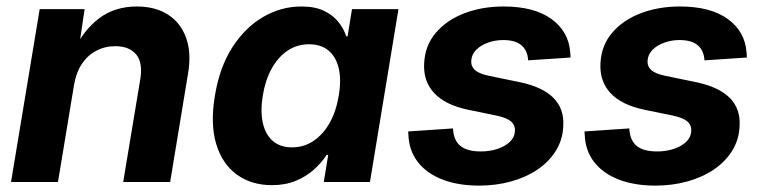

<svg xmlns="http://www.w3.org/2000/svg" viewBox="-20 -564 2362 595"><path d="M209.5 -301.3 159.7 0H14.2L103 -535.6H242.2L222.2 -400.4L207 -404.8Q240.2 -472.7 288.6 -508.3Q336.9 -543.9 403.8 -543.9Q461.9 -543.9 501.2 -518.3Q540.5 -492.7 557.1 -445.8Q573.7 -398.9 562.5 -334.5L507.3 0H361.8L414.6 -317.9Q423.3 -369.6 401.9 -395.3Q380.4 -420.9 337.4 -420.9Q305.2 -420.9 278.3 -406.7Q251.5 -392.6 233.6 -365.7Q215.8 -338.9 209.5 -301.3Z M822.8 9.8Q758.8 9.8 713.6 -23.2Q668.5 -56.2 649.9 -118.2Q631.3 -180.2 646 -267.6Q660.6 -356.4 700.4 -418Q740.2 -479.5 795.9 -511.7Q851.6 -543.9 914.1 -543.9Q956.1 -543.9 983.9 -530.5Q1011.7 -517.1 1028.6 -496.1Q1045.4 -475.1 1053.2 -451.2H1057.1L1070.8 -535.6H1214.8L1126.5 0H983.4L997.1 -84H992.2Q976.1 -59.1 952.1 -37.8Q928.2 -16.6 896 -3.4Q863.8 9.8 822.8 9.8ZM884.8 -107.4Q922.4 -107.4 952.1 -127.7Q981.9 -147.9 1002 -183.8Q1022 -219.7 1029.8 -268.1Q1038.1 -316.4 1029.8 -352.1Q1021.5 -387.7 998.3 -407.2Q975.1 -426.8 937.5 -426.8Q900.4 -426.8 871.1 -407Q841.8 -387.2 822 -351.6Q802.2 -315.9 794.4 -268.1Q786.6 -219.7 794.4 -183.6Q802.2 -147.5 825.2 -127.4Q848.1 -107.4 884.8 -107.4Z M1464.8 11.2Q1399.4 11.2 1350.6 -7.8Q1301.8 -26.9 1274.4 -62.5Q1247.1 -98.1 1245.6 -147.5Q1245.1 -149.9 1245.1 -152.1Q1245.1 -154.3 1245.1 -156.7L1383.8 -166Q1385.7 -128.9 1406.7 -111.8Q1427.7 -94.7 1470.2 -94.7Q1497.6 -94.7 1521 -102.3Q1544.4 -109.9 1559.6 -124Q1574.7 -138.2 1575.7 -157.7Q1577.1 -175.8 1563.7 -187.5Q1550.3 -199.2 1519.5 -205.6L1429.7 -224.1Q1359.9 -238.8 1325.7 -275.4Q1291.5 -312 1294.4 -367.2Q1296.9 -422.9 1330.6 -462.4Q1364.3 -502 1419.2 -522.9Q1474.1 -543.9 1540.5 -543.9Q1635.7 -543.9 1689.2 -504.9Q1742.7 -465.8 1747.1 -401.4Q1747.6 -397.5 1747.8 -393.6Q1748 -389.6 1748 -385.7L1616.7 -377Q1615.2 -406.7 1596.4 -423.3Q1577.6 -439.9 1539.6 -439.9Q1515.1 -439.9 1492.9 -432.1Q1470.7 -424.3 1456.3 -410.2Q1441.9 -396 1440.4 -376.5Q1439 -358.9 1451.7 -347.2Q1464.4 -335.4 1495.1 -329.1L1589.8 -309.6Q1660.6 -294.9 1694.6 -261.2Q1728.5 -227.5 1725.6 -174.3Q1724.1 -131.3 1702.6 -96.9Q1681.2 -62.5 1645.3 -38.3Q1609.4 -14.2 1563 -1.5Q1516.6 11.2 1464.8 11.2Z M2011.2 11.2Q1945.8 11.2 1897 -7.8Q1848.1 -26.9 1820.8 -62.5Q1793.5 -98.1 1792 -147.5Q1791.5 -149.9 1791.5 -152.1Q1791.5 -154.3 1791.5 -156.7L1930.2 -166Q1932.1 -128.9 1953.1 -111.8Q1974.1 -94.7 2016.6 -94.7Q2043.9 -94.7 2067.4 -102.3Q2090.8 -109.9 2106 -124Q2121.1 -138.2 2122.1 -157.7Q2123.5 -175.8 2110.1 -187.5Q2096.7 -199.2 2065.9 -205.6L1976.1 -224.1Q1906.2 -238.8 1872.1 -275.4Q1837.9 -312 1840.8 -367.2Q1843.3 -422.9 1877 -462.4Q1910.6 -502 1965.6 -522.9Q2020.5 -543.9 2086.9 -543.9Q2182.1 -543.9 2235.6 -504.9Q2289.1 -465.8 2293.5 -401.4Q2293.9 -397.5 2294.2 -393.6Q2294.4 -389.6 2294.4 -385.7L2163.1 -377Q2161.6 -406.7 2142.8 -423.3Q2124 -439.9 2085.9 -439.9Q2061.5 -439.9 2039.3 -432.1Q2017.1 -424.3 2002.7 -410.2Q1988.3 -396 1986.8 -376.5Q1985.4 -358.9 1998 -347.2Q2010.7 -335.4 2041.5 -329.1L2136.2 -309.6Q2207 -294.9 2241 -261.2Q2274.9 -227.5 2272 -174.3Q2270.5 -131.3 2249 -96.9Q2227.5 -62.5 2191.7 -38.3Q2155.8 -14.2 2109.4 -1.5Q2063 11.2 2011.2 11.2Z"/></svg>

Font: Inter 20pt
Style: Bold Italic
Weight: 700
Italic angle: -9.3988°
Version: Version 4.001;git-66647c0bb